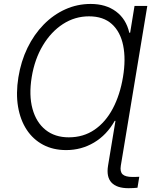

<svg xmlns="http://www.w3.org/2000/svg" viewBox="-20 -758 791 984"><path d="M734.9 -727.5 614.3 0H548.8L571.8 -138.7H567.9Q527.3 -66.4 462.2 -27.6Q397 11.2 319.3 11.2Q252.4 11.2 200.9 -16.1Q149.4 -43.5 116.7 -93.3Q84 -143.1 72.5 -211.2Q61 -279.3 74.2 -361.8Q87.4 -443.8 120.8 -512.7Q154.3 -581.5 203.9 -632.1Q253.4 -682.6 314.7 -710.2Q376 -737.8 444.8 -737.8Q522.5 -737.8 574.5 -699.2Q626.5 -660.6 642.6 -590.3H647L669.4 -727.5ZM332.5 -54.2Q407.7 -54.2 464.6 -93.3Q521.5 -132.3 558.3 -202.1Q595.2 -272 610.4 -363.8Q625.5 -454.6 611.3 -524.7Q597.2 -594.7 553.5 -634.5Q509.8 -674.3 436 -674.3Q363.8 -674.3 302.7 -634.8Q241.7 -595.2 199.7 -525.1Q157.7 -455.1 142.6 -363.3Q127.4 -270 146.5 -200.4Q165.5 -130.9 213.4 -92.5Q261.2 -54.2 332.5 -54.2ZM638.7 206.5Q578.6 206.5 551.5 177.7Q524.4 148.9 533.7 91.3L548.8 0H614.3L599.1 91.3Q594.2 122.1 608.4 135.5Q622.6 148.9 659.7 148.9Q666 148.9 675.8 148.7Q685.5 148.4 693.8 147.9L684.6 204.1Q676.3 205.1 663.8 205.8Q651.4 206.5 638.7 206.5Z"/></svg>

Font: Inter 18pt Light
Style: Italic
Weight: 300
Italic angle: -9.3988°
Designer: Rasmus Andersson
Foundry: rsms
Version: Version 4.001;git-66647c0bb